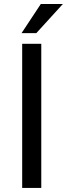

<svg xmlns="http://www.w3.org/2000/svg" viewBox="-20 -927 330 947"><path d="M183.6 -710.9V0H89.4V-710.9ZM86.4 -763.7 181.2 -907.2H290L159.2 -763.7Z"/></svg>

Font: Vazirmatn UI FD
Style: Regular
Weight: 400
Designer: Saber Rastikerdar
Foundry: Saber Rastikerdar
Version: Version 33.003